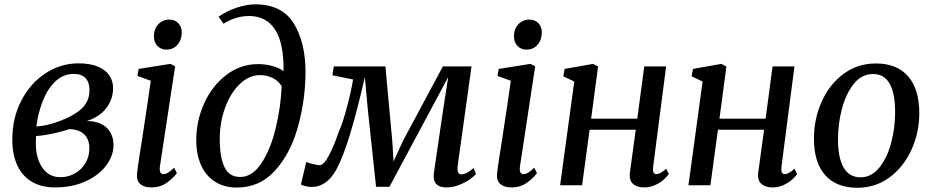

<svg xmlns="http://www.w3.org/2000/svg" viewBox="-20 -851 4278 882"><path d="M36.5 -210Q36.5 -309 78 -389Q119.5 -469 189.5 -514.5Q259.5 -560 340.5 -560Q395 -560 430.8 -544.5Q466.5 -529 483 -503.5Q499.5 -478 499.5 -447Q499.5 -396 468.8 -355Q438 -314 378.5 -295Q419.5 -295 447 -280.5Q474.5 -266 488 -241Q501.5 -216 501.5 -185Q501.5 -136 468 -91Q434.5 -46 373.2 -18Q312 10 233.5 10Q169.5 10 125.2 -16.8Q81 -43.5 58.8 -92.8Q36.5 -142 36.5 -210ZM247.5 -292.5Q316.5 -317 353.8 -351Q391 -385 391 -436.5Q391 -473.5 372.5 -492.5Q354 -511.5 319 -511.5Q269.5 -511.5 233.2 -476Q197 -440.5 175.8 -385.5Q154.5 -330.5 147 -270Q174 -272 197 -277.2Q220 -282.5 247.5 -292.5ZM390.5 -169.5Q390.5 -211 367.2 -233.5Q344 -256 299.5 -258Q296.5 -257.5 283.5 -253Q243 -241.5 225.5 -238Q182 -228.5 145.5 -226Q144.5 -204 144.5 -192Q144.5 -148 157.8 -112.8Q171 -77.5 196.2 -57.2Q221.5 -37 256.5 -37Q294 -37 324.5 -54.5Q355 -72 372.8 -102.2Q390.5 -132.5 390.5 -169.5Z M609.5 -54.5Q612 -78 621.2 -138.5Q630.5 -199 634 -220Q663.5 -411.5 672.5 -480L611 -502.5L617 -534.5L763 -557.5L784.5 -546.5L714.5 -86Q713.5 -79 713.5 -75.5Q713.5 -63.5 718.2 -57.2Q723 -51 730.5 -51Q741 -51 752.2 -57.8Q763.5 -64.5 780 -80.5L792.5 -56Q777.5 -34 747 -12Q716.5 10 676 10Q642 10 624 -6Q606 -22 609.5 -54.5ZM687 -684Q687 -717.5 707 -739.2Q727 -761 758 -761Q784 -761 799.5 -744.2Q815 -727.5 815 -702Q814.5 -667 795 -645Q775.5 -623 744.5 -623Q719.5 -623 703.2 -640Q687 -657 687 -684Z M881.5 -206.5Q881.5 -296.5 918.2 -377Q955 -457.5 1020 -507Q1085 -556.5 1166 -556.5Q1200.5 -556.5 1233.2 -547.2Q1266 -538 1282.5 -523.5Q1284.5 -652 1243.8 -714.8Q1203 -777.5 1124.5 -777.5Q1095 -777.5 1066.2 -769.2Q1037.5 -761 1006.5 -742L984 -774.5Q1023 -801 1068 -816Q1113 -831 1153 -831Q1275 -831 1329.2 -743.8Q1383.5 -656.5 1383.5 -518.5Q1383.5 -501 1383 -492.5Q1379 -371 1345 -256Q1311 -141 1241.5 -65.2Q1172 10.5 1067.5 10.5Q1009 10.5 967 -16.8Q925 -44 903.2 -93.2Q881.5 -142.5 881.5 -206.5ZM1274 -455Q1258.5 -480.5 1231.5 -493.2Q1204.5 -506 1175 -506Q1124.5 -506 1081.8 -465.2Q1039 -424.5 1014.2 -356.5Q989.5 -288.5 989.5 -211.5Q989.5 -129.5 1011 -83.8Q1032.5 -38 1083.5 -38Q1140 -38 1182 -102.8Q1224 -167.5 1247 -264Q1270 -360.5 1274 -455Z M1972 -41.5Q1972 -45.5 1973 -55.5L2015.5 -346L2039 -497L1769 7H1707.5L1670 -344.5L1656 -496.5Q1619.5 -337 1587.2 -231.8Q1555 -126.5 1524.5 -71Q1480.5 8 1410 8Q1398 8 1381.8 3.8Q1365.5 -0.5 1362.5 -4L1387 -107.5Q1391.5 -104 1415 -98Q1438.5 -92 1448.5 -92Q1467 -92 1490 -135Q1513 -178 1534 -239.5Q1552.5 -280.5 1572 -352Q1591.5 -423.5 1602 -486L1507 -505L1513.5 -546H1750.5L1782 -203.5L1788 -109.5L1831 -203.5L2014.5 -546H2146L2083 -93.5Q2081.5 -85.5 2081.5 -77.5Q2081.5 -50 2100 -50Q2111.5 -50 2126.2 -58Q2141 -66 2155.5 -79L2166.5 -52Q2159 -42 2138.2 -27.2Q2117.5 -12.5 2088.8 -1.2Q2060 10 2029.5 10Q2003 10 1987.5 -2.5Q1972 -15 1972 -41.5Z M2263.5 -54.5Q2266 -78 2275.2 -138.5Q2284.5 -199 2288 -220Q2317.5 -411.5 2326.5 -480L2265 -502.5L2271 -534.5L2417 -557.5L2438.5 -546.5L2368.5 -86Q2367.5 -79 2367.5 -75.5Q2367.5 -63.5 2372.2 -57.2Q2377 -51 2384.5 -51Q2395 -51 2406.2 -57.8Q2417.5 -64.5 2434 -80.5L2446.5 -56Q2431.5 -34 2401 -12Q2370.5 10 2330 10Q2296 10 2278 -6Q2260 -22 2263.5 -54.5ZM2341 -684Q2341 -717.5 2361 -739.2Q2381 -761 2412 -761Q2438 -761 2453.5 -744.2Q2469 -727.5 2469 -702Q2468.5 -667 2449 -645Q2429.5 -623 2398.5 -623Q2373.5 -623 2357.2 -640Q2341 -657 2341 -684Z M2980.5 -86Q2979.5 -78 2979.5 -74.5Q2979.5 -62.5 2983.5 -56.8Q2987.5 -51 2994 -51Q3003.5 -51 3014.5 -56.8Q3025.5 -62.5 3040 -76L3052.5 -51.5Q3045 -40.5 3029.2 -26.2Q3013.5 -12 2990 -1Q2966.5 10 2939.5 10Q2909 10 2890.8 -4Q2872.5 -18 2872.5 -45.5Q2872.5 -49.5 2873.5 -57.5L2900.5 -255H2688.5L2654 0H2553L2618 -476.5L2567.5 -500.5L2574 -534.5L2704.5 -557.5L2727.5 -545.5L2695.5 -306H2907.5L2939.5 -546H3040Z M3570 -86Q3569 -78 3569 -74.5Q3569 -62.5 3573 -56.8Q3577 -51 3583.5 -51Q3593 -51 3604 -56.8Q3615 -62.5 3629.5 -76L3642 -51.5Q3634.5 -40.5 3618.8 -26.2Q3603 -12 3579.5 -1Q3556 10 3529 10Q3498.5 10 3480.2 -4Q3462 -18 3462 -45.5Q3462 -49.5 3463 -57.5L3490 -255H3278L3243.5 0H3142.5L3207.5 -476.5L3157 -500.5L3163.5 -534.5L3294 -557.5L3317 -545.5L3285 -306H3497L3529 -546H3629.5Z M4203 -331.5Q4203 -242.5 4167.2 -163.5Q4131.5 -84.5 4066.8 -36.5Q4002 11.5 3918.5 11.5Q3821.5 11.5 3770.2 -47Q3719 -105.5 3719 -213.5Q3719 -304.5 3754.5 -384Q3790 -463.5 3854.8 -511.5Q3919.5 -559.5 4003.5 -559.5Q4100.5 -559.5 4151.8 -500.2Q4203 -441 4203 -331.5ZM3829.5 -212.5Q3829.5 -125.5 3855.5 -81Q3881.5 -36.5 3933 -36.5Q3984 -36.5 4020 -81.8Q4056 -127 4074 -195.8Q4092 -264.5 4092 -334.5Q4092 -511 3990.5 -511Q3938.5 -511 3902.2 -465.8Q3866 -420.5 3847.8 -351.8Q3829.5 -283 3829.5 -212.5Z"/></svg>

Font: Merriweather Text
Style: Italic
Weight: 400
Italic angle: -7.8°
Designer: Eben Sorkin
Foundry: Eben Sorkin
Version: Version 2.100